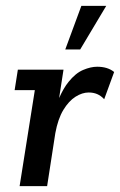

<svg xmlns="http://www.w3.org/2000/svg" viewBox="-20 -636 410 656"><path d="M47 0 99 -328H30L41 -398H197L182 -301Q197 -335 214 -356Q238 -386 264 -397Q290 -408 312 -408Q348 -408 370 -390L336 -297Q325 -309 312 -314.5Q299 -320 283 -320Q261 -320 238 -305.5Q215 -291 196.5 -260.5Q178 -230 169 -181L141 0ZM203 -467 258 -616H343L254 -467Z"/></svg>

Font: Rokkitt SemiBold Medium
Style: Italic
Weight: 500
Italic angle: -9°
Version: Version 3.103